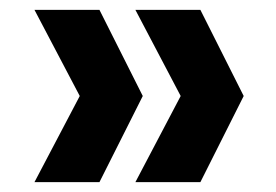

<svg xmlns="http://www.w3.org/2000/svg" viewBox="-20 -490 560 390"><path d="M270 -295 182 -470H50L142 -295L50 -120H182ZM475 -295 387 -470H255L347 -295L255 -120H387Z"/></svg>

Font: Matrixport Bold
Style: Regular
Weight: 600
Designer: Ninad Kale (Devanagari), Jonny Pinhorn (Latin)
Foundry: Indian Type Foundry
Version: Version 2.000;PS 1.0;hotconv 1.0.79;makeotf.lib2.5.61930; tt